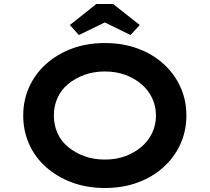

<svg xmlns="http://www.w3.org/2000/svg" viewBox="-20 -929 1047 959"><path d="M504 10Q414 10 340 -17.5Q266 -45 210.5 -94Q155 -143 125.5 -209Q96 -275 96 -352Q96 -429 126 -495Q156 -561 211 -610Q266 -659 340 -686.5Q414 -714 503 -714Q593 -714 667 -687Q741 -660 796 -610.5Q851 -561 881 -495Q911 -429 911 -352Q911 -275 881 -209Q851 -143 796 -93.5Q741 -44 667 -17Q593 10 504 10ZM503 -132Q560 -132 606 -149Q652 -166 686.5 -195.5Q721 -225 740 -265Q759 -305 759 -352Q759 -399 740 -439Q721 -479 686.5 -508.5Q652 -538 606 -555Q560 -572 503 -572Q448 -572 401.5 -555Q355 -538 320 -509Q285 -480 267 -439.5Q249 -399 249 -352Q249 -305 267 -264.5Q285 -224 320 -195Q355 -166 401.5 -149Q448 -132 503 -132ZM374 -754 329 -804 461 -909H545L678 -804L632 -754L489 -824H518Z"/></svg>

Font: Lexend Mega SemiBold
Style: Regular
Weight: 600
Designer: Bonnie Shaver-Troup, Thomas Jockin
Foundry: Lexend
Version: Version 1.007